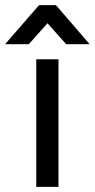

<svg xmlns="http://www.w3.org/2000/svg" viewBox="-65 -732 371 752"><path d="M88 -712H154L286 -559H194L121 -641L48 -559H-45ZM77 -500H164V0H77Z"/></svg>

Font: Haskoy Medium
Style: Regular
Weight: 500
Designer: Ertekin Erdin
Foundry: Ertekin Erdin
Version: Version 1.500; ttfautohint (v1.8.3)